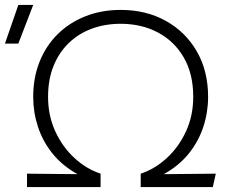

<svg xmlns="http://www.w3.org/2000/svg" viewBox="-68 -755 932 775"><path d="M41 0V-54L245 -52Q183.5 -86 144 -135.2Q104.5 -184.5 85.2 -243.2Q66 -302 66 -364Q66 -442 92 -506.5Q118 -571 165.2 -617.5Q212.5 -664 277.2 -689.5Q342 -715 419 -715Q522 -715 601.8 -670.5Q681.5 -626 726.8 -547Q772 -468 772 -364Q772 -302 752.8 -243.2Q733.5 -184.5 694 -135.2Q654.5 -86 593 -52L803 -54L791 0H500V-54Q557.5 -73 605.8 -117.5Q654 -162 683 -225.2Q712 -288.5 712 -364Q712 -457 673.8 -523Q635.5 -589 569.2 -624Q503 -659 419 -659Q356 -659 302.5 -639.2Q249 -619.5 209.5 -581.2Q170 -543 148 -488.5Q126 -434 126 -364Q126 -288.5 155 -225.2Q184 -162 232.2 -117.5Q280.5 -73 338 -54V0ZM-48 -579 6 -735H66L6 -579Z"/></svg>

Font: Geologica-Sharp
Style: Regular
Weight: 100
Designer: Sindre Bremnes, Frode Helland
Foundry: Monokrom Skriftforlag AS
Version: Version 1.010;gftools[0.9.28]